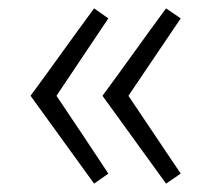

<svg xmlns="http://www.w3.org/2000/svg" viewBox="-20 -538 492 459"><path d="M225 -309 377 -99C389 -107 400 -115 412 -123L287 -309L412 -494C400 -502 389 -510 377 -518C326 -449 276 -378 225 -309ZM53 -309 205 -99C216 -107 228 -115 239 -123C198 -185 157 -247 115 -309L239 -494C228 -502 216 -510 205 -518C154 -449 104 -378 53 -309Z"/></svg>

Font: Repo Light
Style: Regular
Weight: 300
Designer: Stefan Peev
Foundry: Context Ltd
Version: Version 001.502